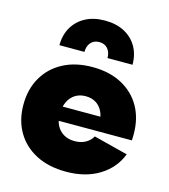

<svg xmlns="http://www.w3.org/2000/svg" viewBox="-123 -938 926 1049"><g transform="rotate(15 339.5 -413.5)"><path d="M548 -646H406.5Q406.5 -678.5 389.2 -698.8Q372 -719 341.5 -719Q311 -719 293.5 -698.8Q276 -678.5 276 -646H134.5Q134.5 -703.5 159.8 -747.2Q185 -791 231.2 -815.8Q277.5 -840.5 341.5 -840.5Q405 -840.5 451.2 -816Q497.5 -791.5 522.8 -747.8Q548 -704 548 -646ZM347 12.5Q249 12.5 177.5 -24.5Q106 -61.5 67.2 -127.8Q28.5 -194 28.5 -281.5Q28.5 -369.5 67 -436.2Q105.5 -503 175.8 -540.2Q246 -577.5 341.5 -577.5Q437 -577.5 507 -540.2Q577 -503 614.8 -436.5Q652.5 -370 652.5 -281.5Q652.5 -271 652.2 -262.5Q652 -254 651.5 -246H454.5Q455.5 -255.5 455.8 -265.8Q456 -276 456 -287.5Q456 -326 442.8 -354.5Q429.5 -383 405 -398.5Q380.5 -414 346 -414Q312 -414 286.8 -398Q261.5 -382 247.5 -352.2Q233.5 -322.5 233.5 -281.5Q233.5 -246 247.5 -219Q261.5 -192 287.5 -176.5Q313.5 -161 350 -161Q385 -161 411 -175.5Q437 -190 450.5 -214.5L644 -165Q612 -82.5 534.5 -35Q457 12.5 347 12.5ZM156 -246V-326.5H508.5L514.5 -246Z"/></g></svg>

Font: Hepta Slab ExtraBold
Style: Regular
Weight: 800
Designer: Michael LaGattuta
Foundry: Michael LaGattuta
Version: Version 1.102